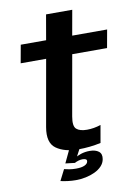

<svg xmlns="http://www.w3.org/2000/svg" viewBox="-97 -790 722 1018"><g transform="rotate(-10 264.5 -281.5)"><path d="M268.5 7Q331 7 390 -6L406.5 -100Q369 -87.5 332 -87.5Q293.5 -87.5 275.5 -103.5Q257.5 -119.5 266.5 -170.5L324 -495.5H511.5L529 -592.5H341L365 -727.5H224L200.5 -592.5H64L46.5 -495.5H183.5L120.5 -139Q106 -56 150.5 -24.5Q195 7 268.5 7ZM227.5 165.5Q254.5 165.5 281 160Q307.5 154.5 330.2 143.8Q353 133 368 117Q383 101 386.5 80.5Q391.5 52.5 374.2 39Q357 25.5 325.5 25.5Q300.5 25.5 278.5 32.8Q256.5 40 244.5 49.5L238 74.5Q246.5 69.5 258.2 66Q270 62.5 280.5 62.5Q292.5 62.5 298.8 66.2Q305 70 303 79Q301 90.5 284.8 98Q268.5 105.5 239 105.5Q220 105.5 203.5 102.8Q187 100 175.5 97L145.5 156Q165 160.5 186.2 163Q207.5 165.5 227.5 165.5ZM238 74.5 277.5 0H220L187.5 68.5Z"/></g></svg>

Font: Anybody Thin SemiBold
Style: Italic
Weight: 600
Italic angle: -10°
Version: Version 1.113;gftools[0.9.25]